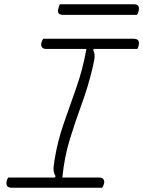

<svg xmlns="http://www.w3.org/2000/svg" viewBox="-20 -882 673 902"><path d="M460 0H37Q18 0 13 -9Q8 -18 12 -34Q13 -38 15 -41.5Q17 -45 18 -48H238L241 -54Q234 -66 232 -79.5Q230 -93 236 -129Q250 -218 279.5 -302Q309 -386 339 -471.5Q369 -557 386 -652H198Q182 -652 176.5 -661Q171 -670 175 -683Q178 -693 183 -700H606Q625 -700 630 -691Q635 -682 631 -666Q630 -662 628.5 -658.5Q627 -655 625 -652H421L418 -647Q424 -635 424.5 -620Q425 -605 416 -568Q395 -478 364.5 -395Q334 -312 308 -227.5Q282 -143 273 -48H445Q461 -48 466.5 -39Q472 -30 468 -17Q465 -7 460 0ZM261 -862H610Q639 -862 631 -829Q628 -817 623 -812H279Q263 -812 256.5 -818.5Q250 -825 254 -841Q257 -854 261 -862Z"/></svg>

Font: Recursive Mn Csl St Lt
Style: Italic
Weight: 300
Italic angle: -15°
Monospace: yes
Version: Version 1.079;hotconv 1.0.112;makeotfexe 2.5.65598; ttfautoh